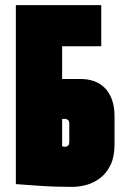

<svg xmlns="http://www.w3.org/2000/svg" viewBox="-20 -720 498 751"><path d="M42 -539H376V-700H42ZM296 -411H223V-700H42V0Q42 0 54.5 1Q67 2 88.5 3.5Q110 5 138 7Q166 9 198 10Q230 11 262 11Q290 11 319 3Q348 -5 373 -24.5Q398 -44 413 -76Q428 -108 428 -156V-264Q428 -302 418 -330Q408 -358 390 -376Q372 -394 348 -402.5Q324 -411 296 -411ZM251 -165Q251 -161 250 -157Q249 -153 247 -151Q245 -149 242 -147.5Q239 -146 235 -146Q234 -146 232 -146Q230 -146 228.5 -146.5Q227 -147 226 -147.5Q225 -148 224 -148Q223 -148 223 -148V-255H234Q237 -255 240 -254Q243 -253 245.5 -251Q248 -249 249.5 -245.5Q251 -242 251 -236Z"/></svg>

Font: Advent Pro Black
Style: Regular
Weight: 900
Version: Version 3.000